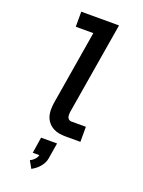

<svg xmlns="http://www.w3.org/2000/svg" viewBox="-180 -816 859 1151"><g transform="rotate(20 250.0 -241.0)"><path d="M300 0Q278 0 257 -3.5Q236 -7 218 -17Q200 -27 187 -42.5Q174 -58 167.5 -77.5Q161 -97 161 -119Q161 -141 164 -163L243 -639H131V-735H372L274 -147Q273 -138 273 -129.5Q273 -121 275.5 -113.5Q278 -106 285 -101Q292 -96 300 -96H393V0ZM172 253 146 207Q161 200 173.5 187Q186 174 189 159H147L163 57H265L248 159Q246 173 239 187Q232 201 221.5 213.5Q211 226 198.5 235.5Q186 245 172 253Z"/></g></svg>

Font: Iosevka SS04
Style: Bold Italic
Weight: 700
Italic angle: -9°
Monospace: yes
Designer: Belleve Invis
Foundry: Belleve Invis
Version: Version 19.0.0; ttfautohint (v1.8.4)